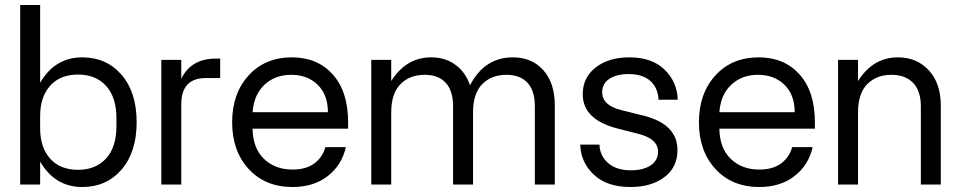

<svg xmlns="http://www.w3.org/2000/svg" viewBox="-20 -740 3851 770"><path d="M310 10Q200 10 141 -92V0H61V-720H141V-408Q200 -510 310 -510Q407 -510 467.5 -440Q528 -370 528 -250Q528 -130 467.5 -60Q407 10 310 10ZM141 -225Q141 -149 181 -104Q221 -59 293 -59Q364 -59 405.5 -104.5Q447 -150 447 -235V-265Q447 -350 405.5 -395.5Q364 -441 293 -441Q221 -441 181 -396Q141 -351 141 -275Z M627 0V-500H707V-424Q746 -505 846 -505H863V-427H806Q707 -427 707 -322V0Z M1153 10Q1044 10 977.5 -62Q911 -134 911 -250Q911 -365 977 -437.5Q1043 -510 1151 -510Q1253 -510 1314.5 -441.5Q1376 -373 1376 -250V-224H993Q994 -146 1038.5 -103Q1083 -60 1153 -60Q1208 -60 1241 -85Q1274 -110 1285 -150H1367Q1351 -78 1294.5 -34Q1238 10 1153 10ZM993 -290H1295Q1295 -360 1254 -400Q1213 -440 1148 -440Q1083 -440 1040.5 -400Q998 -360 993 -290Z M1469 0V-500H1549V-415Q1609 -510 1709 -510Q1765 -510 1806 -480.5Q1847 -451 1865 -398Q1923 -510 2037 -510Q2113 -510 2159 -458.5Q2205 -407 2205 -317V0H2125V-314Q2125 -376 2095.5 -408Q2066 -440 2011 -440Q1951 -440 1914 -402.5Q1877 -365 1877 -289V0H1797V-314Q1797 -376 1767.5 -408Q1738 -440 1683 -440Q1623 -440 1586 -402.5Q1549 -365 1549 -289V0Z M2455 -225Q2317 -261 2317 -362Q2317 -429 2369 -469.5Q2421 -510 2504 -510Q2595 -510 2645.5 -460.5Q2696 -411 2698 -340H2621Q2619 -387 2588.5 -415Q2558 -443 2501 -443Q2453 -443 2424 -424Q2395 -405 2395 -370Q2395 -317 2473 -298L2558 -277Q2697 -243 2697 -138Q2697 -69 2644.5 -29.5Q2592 10 2508 10Q2414 10 2361.5 -39.5Q2309 -89 2307 -160H2384Q2386 -114 2419.5 -85.5Q2453 -57 2510 -57Q2559 -57 2589 -76.5Q2619 -96 2619 -132Q2619 -183 2541 -203Z M3025 10Q2916 10 2849.5 -62Q2783 -134 2783 -250Q2783 -365 2849 -437.5Q2915 -510 3023 -510Q3125 -510 3186.5 -441.5Q3248 -373 3248 -250V-224H2865Q2866 -146 2910.5 -103Q2955 -60 3025 -60Q3080 -60 3113 -85Q3146 -110 3157 -150H3239Q3223 -78 3166.5 -34Q3110 10 3025 10ZM2865 -290H3167Q3167 -360 3126 -400Q3085 -440 3020 -440Q2955 -440 2912.5 -400Q2870 -360 2865 -290Z M3341 0V-500H3421V-415Q3481 -510 3581 -510Q3657 -510 3705 -458Q3753 -406 3753 -317V0H3673V-314Q3673 -375 3642 -407.5Q3611 -440 3555 -440Q3495 -440 3458 -402.5Q3421 -365 3421 -289V0Z"/></svg>

Font: TASA Orbiter Display
Style: Regular
Weight: 400
Designer: Weizhong Zhang
Version: Version 1.000;Glyphs 3.1.2 (3151)